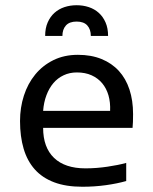

<svg xmlns="http://www.w3.org/2000/svg" viewBox="-20 -710 590 739"><path d="M492.2 -271Q492.2 -252.9 491.7 -240.7Q491.2 -228.5 490.2 -217.8H146Q146 -142.6 188 -102.3Q230 -62 309.1 -62Q330.6 -62 352.1 -63.7Q373.5 -65.4 393.6 -68.4Q413.6 -71.3 431.9 -75Q450.2 -78.6 465.8 -83V-13.2Q431.2 -3.4 387.5 2.7Q343.8 8.8 296.9 8.8Q233.9 8.8 188.5 -8.3Q143.1 -25.4 114 -57.9Q85 -90.3 71 -137.5Q57.1 -184.6 57.1 -244.1Q57.1 -295.9 72 -342Q86.9 -388.2 115.5 -423.1Q144 -458 185.5 -478.5Q227.1 -499 279.8 -499Q331.1 -499 370.6 -482.9Q410.2 -466.8 437.3 -437.3Q464.4 -407.7 478.3 -365.5Q492.2 -323.2 492.2 -271ZM403.8 -283.2Q405.3 -315.9 397.5 -343Q389.6 -370.1 373.3 -389.6Q356.9 -409.2 332.5 -420.2Q308.1 -431.2 275.9 -431.2Q248 -431.2 225.1 -420.4Q202.1 -409.7 185.5 -390.1Q168.9 -370.6 158.7 -343.3Q148.4 -315.9 146 -283.2ZM153.8 -571.8Q153.8 -601.6 163.6 -623.8Q173.3 -646 189.7 -660.6Q206.1 -675.3 228 -682.6Q250 -689.9 274.9 -689.9Q299.8 -689.9 321.8 -682.6Q343.8 -675.3 360.1 -660.6Q376.5 -646 386.2 -623.8Q396 -601.6 396 -571.8H329.6Q329.6 -596.7 316.2 -611.8Q302.7 -627 274.9 -627Q247.1 -627 233.6 -611.8Q220.2 -596.7 220.2 -571.8ZM0 -490.2Z"/></svg>

Font: Code New Roman
Style: Regular
Weight: 400
Monospace: yes
Designer: Sam Radian
Foundry: Code New Roman
Version: Version 2.00 November 29, 2014